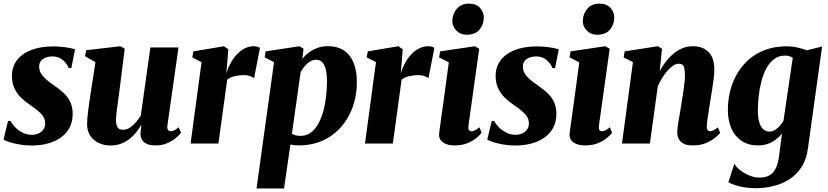

<svg xmlns="http://www.w3.org/2000/svg" viewBox="-25 -812 4682 1086"><path d="M378.5 -427H363.5Q356 -449.5 332 -471.2Q308 -493 271 -493Q252 -493 234.8 -486.8Q217.5 -480.5 207 -468Q196.5 -455.5 196.5 -435Q196.5 -414 207 -396.5Q217.5 -379 237 -362.2Q256.5 -345.5 284 -326.5Q313.5 -306.5 336.2 -285Q359 -263.5 372.5 -235.2Q386 -207 386 -167.5Q386 -123 368.2 -89.8Q350.5 -56.5 319 -34Q287.5 -11.5 245 -0.2Q202.5 11 152 11Q119.5 11 86.8 5.5Q54 0 29 -8Q4 -16 -5 -23L20.5 -128H34Q42.5 -111 60.2 -92.8Q78 -74.5 102.5 -62Q127 -49.5 155.5 -49.5Q174.5 -49.5 191.8 -56.8Q209 -64 219.8 -78.5Q230.5 -93 230.5 -114.5Q230.5 -135 220.2 -151.8Q210 -168.5 190.2 -185Q170.5 -201.5 142 -220.5Q116.5 -238 93.8 -260Q71 -282 56.8 -312Q42.5 -342 42.5 -383Q42.5 -434 71 -471.5Q99.5 -509 152 -529.2Q204.5 -549.5 275.5 -549.5Q300.5 -549.5 326.5 -546.8Q352.5 -544 372.2 -540Q392 -536 399.5 -532.5Z M598 11Q566 11 536.2 -2Q506.5 -15 487.5 -41.2Q468.5 -67.5 467.5 -108Q467.5 -124.5 469.2 -145.2Q471 -166 474 -188.8Q477 -211.5 480.2 -234.8Q483.5 -258 487 -280L515 -460.5L456 -494L462.5 -528L657 -550.5L680.5 -536L649 -287Q646.5 -266 643.2 -243Q640 -220 637.2 -199Q634.5 -178 632.8 -161.5Q631 -145 631 -135.5Q631 -115.5 635 -102.8Q639 -90 647.8 -84Q656.5 -78 671.5 -78Q691.5 -78 710 -90.2Q728.5 -102.5 744.2 -121.2Q760 -140 771.5 -159L825.5 -543.5H984.5L922 -103.5Q919.5 -85.5 925.5 -77.5Q931.5 -69.5 941.5 -69.5Q950 -69.5 959.8 -74.2Q969.5 -79 985.5 -92L999 -61Q990 -48.5 970 -31.8Q950 -15 920.8 -2.2Q891.5 10.5 855.5 10.5Q814.5 10.5 794 -4.5Q773.5 -19.5 770 -45.5Q769.5 -49.5 769.8 -56Q770 -62.5 770.8 -70.5Q771.5 -78.5 772.8 -87Q774 -95.5 775 -103.5L773 -104Q761 -83.5 744.8 -63Q728.5 -42.5 707 -25.8Q685.5 -9 658.5 1Q631.5 11 598 11Z M1053 0 1115 -460.5 1062.5 -487.5 1069 -521.5 1242 -550.5 1266.5 -533 1259 -441.5 1255 -397.5Q1264 -426 1278.5 -453.2Q1293 -480.5 1313 -502.5Q1333 -524.5 1357.8 -537.5Q1382.5 -550.5 1411.5 -550.5Q1424.5 -550.5 1433.2 -547.2Q1442 -544 1445.5 -541L1412 -369.5Q1409 -373.5 1393 -380.2Q1377 -387 1354 -387Q1339.5 -387 1325.8 -385.2Q1312 -383.5 1299.8 -380.5Q1287.5 -377.5 1277.5 -372.5Q1267.5 -367.5 1260 -361L1210.5 0Z M1426 254 1525 -460.5 1472 -487.5 1478 -521.5 1669 -550.5 1692 -536 1685 -479Q1700 -498.5 1721.8 -514.8Q1743.5 -531 1770.8 -541Q1798 -551 1830 -551Q1881.5 -551 1918 -528Q1954.5 -505 1974 -459.5Q1993.5 -414 1993.5 -346.5Q1993.5 -289 1979 -235.8Q1964.5 -182.5 1937 -137.8Q1909.5 -93 1869.2 -59.5Q1829 -26 1777.5 -7.8Q1726 10.5 1664 10.5Q1653 10.5 1641 9.2Q1629 8 1617.5 6L1581.5 254ZM1626 -55.5Q1635 -50 1647 -46.8Q1659 -43.5 1675 -43.5Q1708 -43.5 1732.8 -61.8Q1757.5 -80 1775 -111.2Q1792.5 -142.5 1803.5 -182.5Q1814.5 -222.5 1819.5 -267Q1824.5 -311.5 1824.5 -354.5Q1824.5 -389 1818.5 -416Q1812.5 -443 1799 -458.5Q1785.5 -474 1763.5 -474Q1744.5 -474 1727.5 -463.2Q1710.5 -452.5 1697.2 -436.2Q1684 -420 1675.5 -404Z M2039.5 0 2101.5 -460.5 2049 -487.5 2055.5 -521.5 2228.5 -550.5 2253 -533 2245.5 -441.5 2241.5 -397.5Q2250.5 -426 2265 -453.2Q2279.5 -480.5 2299.5 -502.5Q2319.5 -524.5 2344.2 -537.5Q2369 -550.5 2398 -550.5Q2411 -550.5 2419.8 -547.2Q2428.5 -544 2432 -541L2398.5 -369.5Q2395.5 -373.5 2379.5 -380.2Q2363.5 -387 2340.5 -387Q2326 -387 2312.2 -385.2Q2298.5 -383.5 2286.2 -380.5Q2274 -377.5 2264 -372.5Q2254 -367.5 2246.5 -361L2197 0Z M2546.5 10.5Q2518 10.5 2497.2 2.2Q2476.5 -6 2466.2 -21.5Q2456 -37 2459 -59Q2461 -76 2465 -104.2Q2469 -132.5 2474.2 -170.2Q2479.5 -208 2485.8 -253.8Q2492 -299.5 2499 -351.5Q2506 -403.5 2513.5 -459.5L2458.5 -487.5L2464.5 -521.5L2661 -550.5L2685.5 -536L2625 -104Q2622.5 -86 2626.8 -77.8Q2631 -69.5 2641.5 -69.5Q2651 -69.5 2661 -74.5Q2671 -79.5 2686.5 -92L2699.5 -61Q2690.5 -49.5 2670.8 -32.5Q2651 -15.5 2620 -2.5Q2589 10.5 2546.5 10.5ZM2613 -615.5Q2578.5 -615.5 2555.2 -640.2Q2532 -665 2533.5 -695.5Q2535 -735 2559.5 -763.2Q2584 -791.5 2628.5 -791.5Q2669 -791.5 2690.5 -766.8Q2712 -742 2711.5 -713Q2711 -673.5 2687.2 -644.5Q2663.5 -615.5 2613 -615.5Z M3114.5 -427H3099.5Q3092 -449.5 3068 -471.2Q3044 -493 3007 -493Q2988 -493 2970.8 -486.8Q2953.5 -480.5 2943 -468Q2932.5 -455.5 2932.5 -435Q2932.5 -414 2943 -396.5Q2953.5 -379 2973 -362.2Q2992.5 -345.5 3020 -326.5Q3049.5 -306.5 3072.2 -285Q3095 -263.5 3108.5 -235.2Q3122 -207 3122 -167.5Q3122 -123 3104.2 -89.8Q3086.5 -56.5 3055 -34Q3023.5 -11.5 2981 -0.2Q2938.5 11 2888 11Q2855.5 11 2822.8 5.5Q2790 0 2765 -8Q2740 -16 2731 -23L2756.5 -128H2770Q2778.5 -111 2796.2 -92.8Q2814 -74.5 2838.5 -62Q2863 -49.5 2891.5 -49.5Q2910.5 -49.5 2927.8 -56.8Q2945 -64 2955.8 -78.5Q2966.5 -93 2966.5 -114.5Q2966.5 -135 2956.2 -151.8Q2946 -168.5 2926.2 -185Q2906.5 -201.5 2878 -220.5Q2852.5 -238 2829.8 -260Q2807 -282 2792.8 -312Q2778.5 -342 2778.5 -383Q2778.5 -434 2807 -471.5Q2835.5 -509 2888 -529.2Q2940.5 -549.5 3011.5 -549.5Q3036.5 -549.5 3062.5 -546.8Q3088.5 -544 3108.2 -540Q3128 -536 3135.5 -532.5Z M3284.5 10.5Q3256 10.5 3235.2 2.2Q3214.5 -6 3204.2 -21.5Q3194 -37 3197 -59Q3199 -76 3203 -104.2Q3207 -132.5 3212.2 -170.2Q3217.5 -208 3223.8 -253.8Q3230 -299.5 3237 -351.5Q3244 -403.5 3251.5 -459.5L3196.5 -487.5L3202.5 -521.5L3399 -550.5L3423.5 -536L3363 -104Q3360.5 -86 3364.8 -77.8Q3369 -69.5 3379.5 -69.5Q3389 -69.5 3399 -74.5Q3409 -79.5 3424.5 -92L3437.5 -61Q3428.5 -49.5 3408.8 -32.5Q3389 -15.5 3358 -2.5Q3327 10.5 3284.5 10.5ZM3351 -615.5Q3316.5 -615.5 3293.2 -640.2Q3270 -665 3271.5 -695.5Q3273 -735 3297.5 -763.2Q3322 -791.5 3366.5 -791.5Q3407 -791.5 3428.5 -766.8Q3450 -742 3449.5 -713Q3449 -673.5 3425.2 -644.5Q3401.5 -615.5 3351 -615.5Z M3706.5 -410Q3721 -437 3740 -462Q3759 -487 3782.5 -507Q3806 -527 3833.8 -538.8Q3861.5 -550.5 3893.5 -550.5Q3950 -550.5 3982.8 -517.8Q4015.5 -485 4015.5 -416.5Q4015.5 -397 4011.8 -367.2Q4008 -337.5 4003 -305.8Q3998 -274 3993.5 -247Q3990 -222 3985.2 -194.2Q3980.5 -166.5 3977 -141Q3973.5 -115.5 3972.5 -98Q3972.5 -80 3978.5 -74.8Q3984.5 -69.5 3991 -69.5Q3999.5 -69.5 4009.8 -74.5Q4020 -79.5 4035.5 -91.5L4048.5 -60.5Q4041 -51 4021 -34Q4001 -17 3969 -3.2Q3937 10.5 3892.5 10.5Q3859.5 10.5 3840.5 0Q3821.5 -10.5 3813.5 -27.5Q3805.5 -44.5 3805.5 -64.5Q3805.5 -74.5 3807.8 -91.8Q3810 -109 3813.5 -130.2Q3817 -151.5 3821 -174Q3825 -196.5 3828 -216.5Q3831.5 -238 3835.2 -261.5Q3839 -285 3842.2 -308.2Q3845.5 -331.5 3847.5 -352.8Q3849.5 -374 3849 -391Q3848.5 -414.5 3845.2 -427.5Q3842 -440.5 3834.2 -446Q3826.5 -451.5 3813.5 -451.5Q3798.5 -451.5 3782.2 -440.8Q3766 -430 3750.2 -411.8Q3734.5 -393.5 3720.2 -370.8Q3706 -348 3695.5 -324L3651 0H3493L3555 -460.5L3502.5 -487.5L3508.5 -521.5L3696 -550.5L3719.5 -536Z M4545 26.5Q4536.5 90.5 4508 134Q4479.5 177.5 4437.8 203.5Q4396 229.5 4347.5 241Q4299 252.5 4249.5 252.5Q4217 252.5 4187 247.8Q4157 243 4133 235.2Q4109 227.5 4095 218.5L4129 113.5Q4137 131 4159.8 149.2Q4182.5 167.5 4212.2 180Q4242 192.5 4271 192.5Q4304 192.5 4326.5 180.2Q4349 168 4362.5 140.8Q4376 113.5 4382 68.5L4398 -56.5Q4384 -39 4364.8 -23.8Q4345.5 -8.5 4320 1Q4294.5 10.5 4262 10.5Q4208 10.5 4170 -14.8Q4132 -40 4112 -85.2Q4092 -130.5 4092 -190.5Q4092 -246.5 4105.5 -299.5Q4119 -352.5 4146 -397.8Q4173 -443 4212.8 -477.2Q4252.5 -511.5 4305.5 -530.8Q4358.5 -550 4424 -550Q4455.5 -550 4486.5 -543Q4517.5 -536 4539 -527.5L4625 -549ZM4459 -485Q4452 -490 4441.2 -493.8Q4430.5 -497.5 4415.5 -497.5Q4379.5 -497.5 4353.2 -477.5Q4327 -457.5 4309.2 -424Q4291.5 -390.5 4281 -349.2Q4270.5 -308 4266 -265.2Q4261.5 -222.5 4261.5 -184Q4261.5 -154 4266.5 -131.8Q4271.5 -109.5 4280.5 -95.2Q4289.5 -81 4301.5 -74.2Q4313.5 -67.5 4327.5 -67.5Q4343.5 -67.5 4358.5 -76.8Q4373.5 -86 4386 -100.2Q4398.5 -114.5 4406.5 -128.5Z"/></svg>

Font: Merriweather 60pt Black
Style: Italic
Weight: 900
Italic angle: -7.8°
Version: Version 2.101